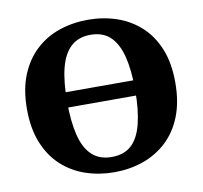

<svg xmlns="http://www.w3.org/2000/svg" viewBox="-77 -755 903 856"><g transform="rotate(-10 374.0 -327.0)"><path d="M568 -302H180V-371H568ZM220 -328Q220 -238 235.5 -176Q251 -114 285 -82.5Q319 -51 374 -51Q430 -51 463.5 -82Q497 -113 512.5 -175Q528 -237 528 -327Q528 -417 512.5 -478.5Q497 -540 463.5 -572Q430 -604 374 -604Q319 -604 285 -572.5Q251 -541 235.5 -480Q220 -419 220 -328ZM374 -672Q443 -672 503.5 -651.5Q564 -631 610.5 -589Q657 -547 683.5 -482.5Q710 -418 710 -329Q710 -240 683.5 -174.5Q657 -109 610.5 -66.5Q564 -24 503.5 -3Q443 18 374 18Q306 18 245 -2.5Q184 -23 137.5 -65.5Q91 -108 64.5 -173Q38 -238 38 -326Q38 -415 64.5 -480Q91 -545 137.5 -588Q184 -631 245 -651.5Q306 -672 374 -672Z"/></g></svg>

Font: Source Serif 4 ExtraBold
Style: Regular
Weight: 800
Designer: Frank Grießhammer
Foundry: Adobe Systems Incorporated
Version: Version 4.004;hotconv 1.0.116;makeotfexe 2.5.65601